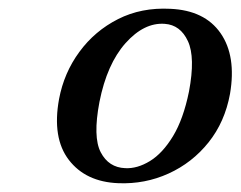

<svg xmlns="http://www.w3.org/2000/svg" viewBox="-20 -733 560 447"><path d="M376.5 -712.5Q456.5 -709 493.5 -655.8Q530.5 -602.5 515.5 -514.5Q503.5 -449 465.5 -401.5Q427.5 -354 372.5 -329Q317.5 -304 255.5 -306.5Q179.5 -309.5 140.2 -360.8Q101 -412 117.5 -502.5Q129 -563.5 164.8 -612.2Q200.5 -661 254.8 -688.5Q309 -716 376.5 -712.5ZM271.5 -341.5Q299.5 -340 329 -358Q358.5 -376 382.8 -416Q407 -456 420 -520Q435 -599.5 417.5 -637.2Q400 -675 363.5 -677.5Q315.5 -681 272.2 -632.5Q229 -584 211.5 -495.5Q196 -414 214.5 -378.5Q233 -343 271.5 -341.5Z"/></svg>

Font: Fraunces 9pt
Style: Italic
Weight: 400
Italic angle: -16°
Version: Version 1.000;[b76b70a41]